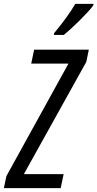

<svg xmlns="http://www.w3.org/2000/svg" viewBox="-61 -970 502 990"><path d="M218 -799 217 -790H268C307 -821 392 -903 420 -942L421 -950H327C302 -906 263 -853 218 -799ZM-41 0H252L267 -72H62L384 -651L397 -714H115L100 -642H292L-28 -62Z"/></svg>

Font: Noto Sans ExtraCondensed
Style: Italic
Weight: 400
Width: 2
Italic angle: -12°
Designer: Monotype Design Team
Foundry: Monotype Imaging Inc.
Version: Version 2.013